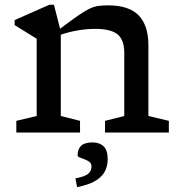

<svg xmlns="http://www.w3.org/2000/svg" viewBox="-20 -544 738 788"><path d="M411 -48 490 -68V-327.5Q490 -380 462.8 -402.8Q435.5 -425.5 370.5 -425.5Q334.5 -425.5 296.8 -418.8Q259 -412 229.5 -401.5V-68L308.5 -48V0H47V-48L130.5 -68V-385L40 -441V-461.5L182.5 -524.5H201.5L226.5 -426Q271 -459.5 299 -479Q327 -498.5 346.2 -507.8Q365.5 -517 383 -519.5Q400.5 -522 423.5 -522Q509.5 -522 549.2 -480.8Q589 -439.5 589 -358.5V-68L673 -48V0H411ZM289.5 188Q329.5 180.5 342.5 168.8Q355.5 157 355.5 139Q355.5 124 341.2 116.5Q327 109 312.8 104.5Q298.5 100 298.5 93.5Q298.5 68 313 54.2Q327.5 40.5 360 40.5Q388 40.5 405 56.2Q422 72 422 110.5Q422 133 412.5 155.2Q403 177.5 376 195.5Q349 213.5 296.5 224Z"/></svg>

Font: Newsreader 6pt
Style: Regular
Weight: 400
Designer: Hugues Gentile
Foundry: Production Type
Version: Version 1.003; ttfautohint (v1.8.3)